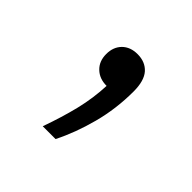

<svg xmlns="http://www.w3.org/2000/svg" viewBox="-79 -159 387 387"><g transform="rotate(45 115.0 35.0)"><path d="M81.5 154Q96 113.5 104.8 77.5Q113.5 41.5 115 5.5Q94.5 5.5 81.8 -6.8Q69 -19 69 -39.5Q69 -59.5 81.2 -71.8Q93.5 -84 114 -84Q136 -84 148.8 -69.8Q161.5 -55.5 161.5 -25Q161.5 24.5 149.2 70.5Q137 116.5 118 154Z"/></g></svg>

Font: Encode Sans SemiExpanded SemiExpanded Light
Style: Regular
Weight: 300
Width: 6
Designer: Multiple Designers
Foundry: Impallari Type
Version: Version 3.000; ttfautohint (v1.8.3) -l 8 -r 50 -G 200 -x 14 